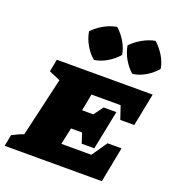

<svg xmlns="http://www.w3.org/2000/svg" viewBox="-179 -943 964 1058"><g transform="rotate(20 303.0 -414.0)"><path d="M-32 0 -19 -67Q-3 -75 13.5 -83Q30 -91 48 -97L128 -443L62 -471L76 -544H638L600 -352H518L492 -429H321L302 -330H368L408 -385H483L437 -156H363L344 -215H279L258 -117H434L496 -207H578L538 0ZM327 -828Q357 -801 378 -765.5Q399 -730 405 -692Q380 -662 343 -640Q306 -618 268 -613Q239 -637 217.5 -674Q196 -711 189 -752Q215 -780 251 -800.5Q287 -821 327 -828ZM552 -828Q582 -801 603.5 -765.5Q625 -730 631 -692Q606 -662 569.5 -640Q533 -618 494 -613Q465 -637 443.5 -674Q422 -711 415 -752Q442 -780 478 -800.5Q514 -821 552 -828Z"/></g></svg>

Font: Piazzolla SC Black
Style: Italic
Weight: 900
Italic angle: -11.3°
Designer: Juan Pablo del Peral
Foundry: Huerta Tipografica
Version: Version 1.330